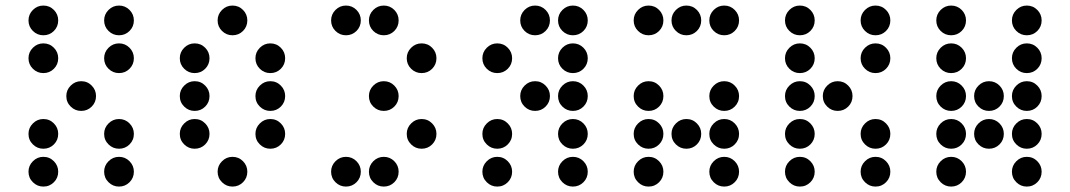

<svg xmlns="http://www.w3.org/2000/svg" viewBox="-20 -689 3868 694"><path d="M190.4 -615.2Q190.4 -592.8 174.8 -577.1Q159.2 -561.5 136.7 -561.5Q114.7 -561.5 98.9 -577.1Q83 -592.8 83 -615.2Q83 -637.2 98.9 -653.1Q114.7 -668.9 136.7 -668.9Q159.2 -668.9 174.8 -653.1Q190.4 -637.2 190.4 -615.2ZM463.9 -615.2Q463.9 -592.8 448.2 -577.1Q432.6 -561.5 410.2 -561.5Q388.2 -561.5 372.3 -577.1Q356.4 -592.8 356.4 -615.2Q356.4 -637.2 372.3 -653.1Q388.2 -668.9 410.2 -668.9Q432.6 -668.9 448.2 -653.1Q463.9 -637.2 463.9 -615.2ZM190.4 -478.5Q190.4 -456.1 174.8 -440.4Q159.2 -424.8 136.7 -424.8Q114.7 -424.8 98.9 -440.4Q83 -456.1 83 -478.5Q83 -500.5 98.9 -516.4Q114.7 -532.2 136.7 -532.2Q159.2 -532.2 174.8 -516.4Q190.4 -500.5 190.4 -478.5ZM463.9 -478.5Q463.9 -456.1 448.2 -440.4Q432.6 -424.8 410.2 -424.8Q388.2 -424.8 372.3 -440.4Q356.4 -456.1 356.4 -478.5Q356.4 -500.5 372.3 -516.4Q388.2 -532.2 410.2 -532.2Q432.6 -532.2 448.2 -516.4Q463.9 -500.5 463.9 -478.5ZM327.1 -341.8Q327.1 -319.3 311.5 -303.7Q295.9 -288.1 273.4 -288.1Q251.5 -288.1 235.6 -303.7Q219.7 -319.3 219.7 -341.8Q219.7 -363.8 235.6 -379.6Q251.5 -395.5 273.4 -395.5Q295.9 -395.5 311.5 -379.6Q327.1 -363.8 327.1 -341.8ZM190.4 -205.1Q190.4 -182.6 174.8 -167Q159.2 -151.4 136.7 -151.4Q114.7 -151.4 98.9 -167Q83 -182.6 83 -205.1Q83 -227.1 98.9 -242.9Q114.7 -258.8 136.7 -258.8Q159.2 -258.8 174.8 -242.9Q190.4 -227.1 190.4 -205.1ZM463.9 -205.1Q463.9 -182.6 448.2 -167Q432.6 -151.4 410.2 -151.4Q388.2 -151.4 372.3 -167Q356.4 -182.6 356.4 -205.1Q356.4 -227.1 372.3 -242.9Q388.2 -258.8 410.2 -258.8Q432.6 -258.8 448.2 -242.9Q463.9 -227.1 463.9 -205.1ZM190.4 -68.4Q190.4 -45.9 174.8 -30.3Q159.2 -14.6 136.7 -14.6Q114.7 -14.6 98.9 -30.3Q83 -45.9 83 -68.4Q83 -90.3 98.9 -106.2Q114.7 -122.1 136.7 -122.1Q159.2 -122.1 174.8 -106.2Q190.4 -90.3 190.4 -68.4ZM463.9 -68.4Q463.9 -45.9 448.2 -30.3Q432.6 -14.6 410.2 -14.6Q388.2 -14.6 372.3 -30.3Q356.4 -45.9 356.4 -68.4Q356.4 -90.3 372.3 -106.2Q388.2 -122.1 410.2 -122.1Q432.6 -122.1 448.2 -106.2Q463.9 -90.3 463.9 -68.4Z M874 -615.2Q874 -592.8 858.4 -577.1Q842.8 -561.5 820.3 -561.5Q798.3 -561.5 782.5 -577.1Q766.6 -592.8 766.6 -615.2Q766.6 -637.2 782.5 -653.1Q798.3 -668.9 820.3 -668.9Q842.8 -668.9 858.4 -653.1Q874 -637.2 874 -615.2ZM737.3 -478.5Q737.3 -456.1 721.7 -440.4Q706.1 -424.8 683.6 -424.8Q661.6 -424.8 645.8 -440.4Q629.9 -456.1 629.9 -478.5Q629.9 -500.5 645.8 -516.4Q661.6 -532.2 683.6 -532.2Q706.1 -532.2 721.7 -516.4Q737.3 -500.5 737.3 -478.5ZM1010.7 -478.5Q1010.7 -456.1 995.1 -440.4Q979.5 -424.8 957 -424.8Q935.1 -424.8 919.2 -440.4Q903.3 -456.1 903.3 -478.5Q903.3 -500.5 919.2 -516.4Q935.1 -532.2 957 -532.2Q979.5 -532.2 995.1 -516.4Q1010.7 -500.5 1010.7 -478.5ZM737.3 -341.8Q737.3 -319.3 721.7 -303.7Q706.1 -288.1 683.6 -288.1Q661.6 -288.1 645.8 -303.7Q629.9 -319.3 629.9 -341.8Q629.9 -363.8 645.8 -379.6Q661.6 -395.5 683.6 -395.5Q706.1 -395.5 721.7 -379.6Q737.3 -363.8 737.3 -341.8ZM1010.7 -341.8Q1010.7 -319.3 995.1 -303.7Q979.5 -288.1 957 -288.1Q935.1 -288.1 919.2 -303.7Q903.3 -319.3 903.3 -341.8Q903.3 -363.8 919.2 -379.6Q935.1 -395.5 957 -395.5Q979.5 -395.5 995.1 -379.6Q1010.7 -363.8 1010.7 -341.8ZM737.3 -205.1Q737.3 -182.6 721.7 -167Q706.1 -151.4 683.6 -151.4Q661.6 -151.4 645.8 -167Q629.9 -182.6 629.9 -205.1Q629.9 -227.1 645.8 -242.9Q661.6 -258.8 683.6 -258.8Q706.1 -258.8 721.7 -242.9Q737.3 -227.1 737.3 -205.1ZM1010.7 -205.1Q1010.7 -182.6 995.1 -167Q979.5 -151.4 957 -151.4Q935.1 -151.4 919.2 -167Q903.3 -182.6 903.3 -205.1Q903.3 -227.1 919.2 -242.9Q935.1 -258.8 957 -258.8Q979.5 -258.8 995.1 -242.9Q1010.7 -227.1 1010.7 -205.1ZM874 -68.4Q874 -45.9 858.4 -30.3Q842.8 -14.6 820.3 -14.6Q798.3 -14.6 782.5 -30.3Q766.6 -45.9 766.6 -68.4Q766.6 -90.3 782.5 -106.2Q798.3 -122.1 820.3 -122.1Q842.8 -122.1 858.4 -106.2Q874 -90.3 874 -68.4Z M1313.5 -615.2Q1313.5 -637.2 1329.3 -653.1Q1345.2 -668.9 1367.2 -668.9Q1389.6 -668.9 1405.3 -653.1Q1420.9 -637.2 1420.9 -615.2Q1420.9 -592.8 1405.3 -577.1Q1389.6 -561.5 1367.2 -561.5Q1345.2 -561.5 1329.3 -577.1Q1313.5 -592.8 1313.5 -615.2ZM1176.8 -615.2Q1176.8 -637.2 1192.6 -653.1Q1208.5 -668.9 1230.5 -668.9Q1252.9 -668.9 1268.6 -653.1Q1284.2 -637.2 1284.2 -615.2Q1284.2 -592.8 1268.6 -577.1Q1252.9 -561.5 1230.5 -561.5Q1208.5 -561.5 1192.6 -577.1Q1176.8 -592.8 1176.8 -615.2ZM1450.2 -478.5Q1450.2 -500.5 1466.1 -516.4Q1481.9 -532.2 1503.9 -532.2Q1526.4 -532.2 1542 -516.4Q1557.6 -500.5 1557.6 -478.5Q1557.6 -456.1 1542 -440.4Q1526.4 -424.8 1503.9 -424.8Q1481.9 -424.8 1466.1 -440.4Q1450.2 -456.1 1450.2 -478.5ZM1313.5 -341.8Q1313.5 -363.8 1329.3 -379.6Q1345.2 -395.5 1367.2 -395.5Q1389.6 -395.5 1405.3 -379.6Q1420.9 -363.8 1420.9 -341.8Q1420.9 -319.3 1405.3 -303.7Q1389.6 -288.1 1367.2 -288.1Q1345.2 -288.1 1329.3 -303.7Q1313.5 -319.3 1313.5 -341.8ZM1450.2 -205.1Q1450.2 -227.1 1466.1 -242.9Q1481.9 -258.8 1503.9 -258.8Q1526.4 -258.8 1542 -242.9Q1557.6 -227.1 1557.6 -205.1Q1557.6 -182.6 1542 -167Q1526.4 -151.4 1503.9 -151.4Q1481.9 -151.4 1466.1 -167Q1450.2 -182.6 1450.2 -205.1ZM1313.5 -68.4Q1313.5 -90.3 1329.3 -106.2Q1345.2 -122.1 1367.2 -122.1Q1389.6 -122.1 1405.3 -106.2Q1420.9 -90.3 1420.9 -68.4Q1420.9 -45.9 1405.3 -30.3Q1389.6 -14.6 1367.2 -14.6Q1345.2 -14.6 1329.3 -30.3Q1313.5 -45.9 1313.5 -68.4ZM1176.8 -68.4Q1176.8 -90.3 1192.6 -106.2Q1208.5 -122.1 1230.5 -122.1Q1252.9 -122.1 1268.6 -106.2Q1284.2 -90.3 1284.2 -68.4Q1284.2 -45.9 1268.6 -30.3Q1252.9 -14.6 1230.5 -14.6Q1208.5 -14.6 1192.6 -30.3Q1176.8 -45.9 1176.8 -68.4Z M1997.1 -615.2Q1997.1 -637.2 2012.9 -653.1Q2028.8 -668.9 2050.8 -668.9Q2073.2 -668.9 2088.9 -653.1Q2104.5 -637.2 2104.5 -615.2Q2104.5 -592.8 2088.9 -577.1Q2073.2 -561.5 2050.8 -561.5Q2028.8 -561.5 2012.9 -577.1Q1997.1 -592.8 1997.1 -615.2ZM1860.4 -615.2Q1860.4 -637.2 1876.2 -653.1Q1892.1 -668.9 1914.1 -668.9Q1936.5 -668.9 1952.1 -653.1Q1967.8 -637.2 1967.8 -615.2Q1967.8 -592.8 1952.1 -577.1Q1936.5 -561.5 1914.1 -561.5Q1892.1 -561.5 1876.2 -577.1Q1860.4 -592.8 1860.4 -615.2ZM1997.1 -478.5Q1997.1 -500.5 2012.9 -516.4Q2028.8 -532.2 2050.8 -532.2Q2073.2 -532.2 2088.9 -516.4Q2104.5 -500.5 2104.5 -478.5Q2104.5 -456.1 2088.9 -440.4Q2073.2 -424.8 2050.8 -424.8Q2028.8 -424.8 2012.9 -440.4Q1997.1 -456.1 1997.1 -478.5ZM1723.6 -478.5Q1723.6 -500.5 1739.5 -516.4Q1755.4 -532.2 1777.3 -532.2Q1799.8 -532.2 1815.4 -516.4Q1831.1 -500.5 1831.1 -478.5Q1831.1 -456.1 1815.4 -440.4Q1799.8 -424.8 1777.3 -424.8Q1755.4 -424.8 1739.5 -440.4Q1723.6 -456.1 1723.6 -478.5ZM1997.1 -341.8Q1997.1 -363.8 2012.9 -379.6Q2028.8 -395.5 2050.8 -395.5Q2073.2 -395.5 2088.9 -379.6Q2104.5 -363.8 2104.5 -341.8Q2104.5 -319.3 2088.9 -303.7Q2073.2 -288.1 2050.8 -288.1Q2028.8 -288.1 2012.9 -303.7Q1997.1 -319.3 1997.1 -341.8ZM1860.4 -341.8Q1860.4 -363.8 1876.2 -379.6Q1892.1 -395.5 1914.1 -395.5Q1936.5 -395.5 1952.1 -379.6Q1967.8 -363.8 1967.8 -341.8Q1967.8 -319.3 1952.1 -303.7Q1936.5 -288.1 1914.1 -288.1Q1892.1 -288.1 1876.2 -303.7Q1860.4 -319.3 1860.4 -341.8ZM1997.1 -205.1Q1997.1 -227.1 2012.9 -242.9Q2028.8 -258.8 2050.8 -258.8Q2073.2 -258.8 2088.9 -242.9Q2104.5 -227.1 2104.5 -205.1Q2104.5 -182.6 2088.9 -167Q2073.2 -151.4 2050.8 -151.4Q2028.8 -151.4 2012.9 -167Q1997.1 -182.6 1997.1 -205.1ZM1723.6 -205.1Q1723.6 -227.1 1739.5 -242.9Q1755.4 -258.8 1777.3 -258.8Q1799.8 -258.8 1815.4 -242.9Q1831.1 -227.1 1831.1 -205.1Q1831.1 -182.6 1815.4 -167Q1799.8 -151.4 1777.3 -151.4Q1755.4 -151.4 1739.5 -167Q1723.6 -182.6 1723.6 -205.1ZM1997.1 -68.4Q1997.1 -90.3 2012.9 -106.2Q2028.8 -122.1 2050.8 -122.1Q2073.2 -122.1 2088.9 -106.2Q2104.5 -90.3 2104.5 -68.4Q2104.5 -45.9 2088.9 -30.3Q2073.2 -14.6 2050.8 -14.6Q2028.8 -14.6 2012.9 -30.3Q1997.1 -45.9 1997.1 -68.4ZM1723.6 -68.4Q1723.6 -90.3 1739.5 -106.2Q1755.4 -122.1 1777.3 -122.1Q1799.8 -122.1 1815.4 -106.2Q1831.1 -90.3 1831.1 -68.4Q1831.1 -45.9 1815.4 -30.3Q1799.8 -14.6 1777.3 -14.6Q1755.4 -14.6 1739.5 -30.3Q1723.6 -45.9 1723.6 -68.4Z M2377.9 -341.8Q2377.9 -319.3 2362.3 -303.7Q2346.7 -288.1 2324.2 -288.1Q2302.2 -288.1 2286.4 -303.7Q2270.5 -319.3 2270.5 -341.8Q2270.5 -363.8 2286.4 -379.6Q2302.2 -395.5 2324.2 -395.5Q2346.7 -395.5 2362.3 -379.6Q2377.9 -363.8 2377.9 -341.8ZM2651.4 -341.8Q2651.4 -319.3 2635.7 -303.7Q2620.1 -288.1 2597.7 -288.1Q2575.7 -288.1 2559.8 -303.7Q2543.9 -319.3 2543.9 -341.8Q2543.9 -363.8 2559.8 -379.6Q2575.7 -395.5 2597.7 -395.5Q2620.1 -395.5 2635.7 -379.6Q2651.4 -363.8 2651.4 -341.8ZM2377.9 -205.1Q2377.9 -182.6 2362.3 -167Q2346.7 -151.4 2324.2 -151.4Q2302.2 -151.4 2286.4 -167Q2270.5 -182.6 2270.5 -205.1Q2270.5 -227.1 2286.4 -242.9Q2302.2 -258.8 2324.2 -258.8Q2346.7 -258.8 2362.3 -242.9Q2377.9 -227.1 2377.9 -205.1ZM2514.6 -205.1Q2514.6 -182.6 2499 -167Q2483.4 -151.4 2460.9 -151.4Q2439 -151.4 2423.1 -167Q2407.2 -182.6 2407.2 -205.1Q2407.2 -227.1 2423.1 -242.9Q2439 -258.8 2460.9 -258.8Q2483.4 -258.8 2499 -242.9Q2514.6 -227.1 2514.6 -205.1ZM2651.4 -205.1Q2651.4 -182.6 2635.7 -167Q2620.1 -151.4 2597.7 -151.4Q2575.7 -151.4 2559.8 -167Q2543.9 -182.6 2543.9 -205.1Q2543.9 -227.1 2559.8 -242.9Q2575.7 -258.8 2597.7 -258.8Q2620.1 -258.8 2635.7 -242.9Q2651.4 -227.1 2651.4 -205.1ZM2377.9 -68.4Q2377.9 -45.9 2362.3 -30.3Q2346.7 -14.6 2324.2 -14.6Q2302.2 -14.6 2286.4 -30.3Q2270.5 -45.9 2270.5 -68.4Q2270.5 -90.3 2286.4 -106.2Q2302.2 -122.1 2324.2 -122.1Q2346.7 -122.1 2362.3 -106.2Q2377.9 -90.3 2377.9 -68.4ZM2651.4 -68.4Q2651.4 -45.9 2635.7 -30.3Q2620.1 -14.6 2597.7 -14.6Q2575.7 -14.6 2559.8 -30.3Q2543.9 -45.9 2543.9 -68.4Q2543.9 -90.3 2559.8 -106.2Q2575.7 -122.1 2597.7 -122.1Q2620.1 -122.1 2635.7 -106.2Q2651.4 -90.3 2651.4 -68.4ZM2377.9 -615.2Q2377.9 -592.8 2362.3 -577.1Q2346.7 -561.5 2324.2 -561.5Q2302.2 -561.5 2286.4 -577.1Q2270.5 -592.8 2270.5 -615.2Q2270.5 -637.2 2286.4 -653.1Q2302.2 -668.9 2324.2 -668.9Q2346.7 -668.9 2362.3 -653.1Q2377.9 -637.2 2377.9 -615.2ZM2514.6 -615.2Q2514.6 -592.8 2499 -577.1Q2483.4 -561.5 2460.9 -561.5Q2439 -561.5 2423.1 -577.1Q2407.2 -592.8 2407.2 -615.2Q2407.2 -637.2 2423.1 -653.1Q2439 -668.9 2460.9 -668.9Q2483.4 -668.9 2499 -653.1Q2514.6 -637.2 2514.6 -615.2ZM2651.4 -615.2Q2651.4 -592.8 2635.7 -577.1Q2620.1 -561.5 2597.7 -561.5Q2575.7 -561.5 2559.8 -577.1Q2543.9 -592.8 2543.9 -615.2Q2543.9 -637.2 2559.8 -653.1Q2575.7 -668.9 2597.7 -668.9Q2620.1 -668.9 2635.7 -653.1Q2651.4 -637.2 2651.4 -615.2Z M2924.8 -615.2Q2924.8 -592.8 2909.2 -577.1Q2893.6 -561.5 2871.1 -561.5Q2849.1 -561.5 2833.3 -577.1Q2817.4 -592.8 2817.4 -615.2Q2817.4 -637.2 2833.3 -653.1Q2849.1 -668.9 2871.1 -668.9Q2893.6 -668.9 2909.2 -653.1Q2924.8 -637.2 2924.8 -615.2ZM3198.2 -615.2Q3198.2 -592.8 3182.6 -577.1Q3167 -561.5 3144.5 -561.5Q3122.6 -561.5 3106.7 -577.1Q3090.8 -592.8 3090.8 -615.2Q3090.8 -637.2 3106.7 -653.1Q3122.6 -668.9 3144.5 -668.9Q3167 -668.9 3182.6 -653.1Q3198.2 -637.2 3198.2 -615.2ZM2924.8 -478.5Q2924.8 -456.1 2909.2 -440.4Q2893.6 -424.8 2871.1 -424.8Q2849.1 -424.8 2833.3 -440.4Q2817.4 -456.1 2817.4 -478.5Q2817.4 -500.5 2833.3 -516.4Q2849.1 -532.2 2871.1 -532.2Q2893.6 -532.2 2909.2 -516.4Q2924.8 -500.5 2924.8 -478.5ZM3198.2 -478.5Q3198.2 -456.1 3182.6 -440.4Q3167 -424.8 3144.5 -424.8Q3122.6 -424.8 3106.7 -440.4Q3090.8 -456.1 3090.8 -478.5Q3090.8 -500.5 3106.7 -516.4Q3122.6 -532.2 3144.5 -532.2Q3167 -532.2 3182.6 -516.4Q3198.2 -500.5 3198.2 -478.5ZM2924.8 -341.8Q2924.8 -319.3 2909.2 -303.7Q2893.6 -288.1 2871.1 -288.1Q2849.1 -288.1 2833.3 -303.7Q2817.4 -319.3 2817.4 -341.8Q2817.4 -363.8 2833.3 -379.6Q2849.1 -395.5 2871.1 -395.5Q2893.6 -395.5 2909.2 -379.6Q2924.8 -363.8 2924.8 -341.8ZM3061.5 -341.8Q3061.5 -319.3 3045.9 -303.7Q3030.3 -288.1 3007.8 -288.1Q2985.8 -288.1 2970 -303.7Q2954.1 -319.3 2954.1 -341.8Q2954.1 -363.8 2970 -379.6Q2985.8 -395.5 3007.8 -395.5Q3030.3 -395.5 3045.9 -379.6Q3061.5 -363.8 3061.5 -341.8ZM2924.8 -205.1Q2924.8 -182.6 2909.2 -167Q2893.6 -151.4 2871.1 -151.4Q2849.1 -151.4 2833.3 -167Q2817.4 -182.6 2817.4 -205.1Q2817.4 -227.1 2833.3 -242.9Q2849.1 -258.8 2871.1 -258.8Q2893.6 -258.8 2909.2 -242.9Q2924.8 -227.1 2924.8 -205.1ZM3198.2 -205.1Q3198.2 -182.6 3182.6 -167Q3167 -151.4 3144.5 -151.4Q3122.6 -151.4 3106.7 -167Q3090.8 -182.6 3090.8 -205.1Q3090.8 -227.1 3106.7 -242.9Q3122.6 -258.8 3144.5 -258.8Q3167 -258.8 3182.6 -242.9Q3198.2 -227.1 3198.2 -205.1ZM2924.8 -68.4Q2924.8 -45.9 2909.2 -30.3Q2893.6 -14.6 2871.1 -14.6Q2849.1 -14.6 2833.3 -30.3Q2817.4 -45.9 2817.4 -68.4Q2817.4 -90.3 2833.3 -106.2Q2849.1 -122.1 2871.1 -122.1Q2893.6 -122.1 2909.2 -106.2Q2924.8 -90.3 2924.8 -68.4ZM3198.2 -68.4Q3198.2 -45.9 3182.6 -30.3Q3167 -14.6 3144.5 -14.6Q3122.6 -14.6 3106.7 -30.3Q3090.8 -45.9 3090.8 -68.4Q3090.8 -90.3 3106.7 -106.2Q3122.6 -122.1 3144.5 -122.1Q3167 -122.1 3182.6 -106.2Q3198.2 -90.3 3198.2 -68.4Z M3471.7 -615.2Q3471.7 -592.8 3456.1 -577.1Q3440.4 -561.5 3418 -561.5Q3396 -561.5 3380.1 -577.1Q3364.3 -592.8 3364.3 -615.2Q3364.3 -637.2 3380.1 -653.1Q3396 -668.9 3418 -668.9Q3440.4 -668.9 3456.1 -653.1Q3471.7 -637.2 3471.7 -615.2ZM3745.1 -615.2Q3745.1 -592.8 3729.5 -577.1Q3713.9 -561.5 3691.4 -561.5Q3669.4 -561.5 3653.6 -577.1Q3637.7 -592.8 3637.7 -615.2Q3637.7 -637.2 3653.6 -653.1Q3669.4 -668.9 3691.4 -668.9Q3713.9 -668.9 3729.5 -653.1Q3745.1 -637.2 3745.1 -615.2ZM3471.7 -478.5Q3471.7 -456.1 3456.1 -440.4Q3440.4 -424.8 3418 -424.8Q3396 -424.8 3380.1 -440.4Q3364.3 -456.1 3364.3 -478.5Q3364.3 -500.5 3380.1 -516.4Q3396 -532.2 3418 -532.2Q3440.4 -532.2 3456.1 -516.4Q3471.7 -500.5 3471.7 -478.5ZM3745.1 -478.5Q3745.1 -456.1 3729.5 -440.4Q3713.9 -424.8 3691.4 -424.8Q3669.4 -424.8 3653.6 -440.4Q3637.7 -456.1 3637.7 -478.5Q3637.7 -500.5 3653.6 -516.4Q3669.4 -532.2 3691.4 -532.2Q3713.9 -532.2 3729.5 -516.4Q3745.1 -500.5 3745.1 -478.5ZM3471.7 -341.8Q3471.7 -319.3 3456.1 -303.7Q3440.4 -288.1 3418 -288.1Q3396 -288.1 3380.1 -303.7Q3364.3 -319.3 3364.3 -341.8Q3364.3 -363.8 3380.1 -379.6Q3396 -395.5 3418 -395.5Q3440.4 -395.5 3456.1 -379.6Q3471.7 -363.8 3471.7 -341.8ZM3608.4 -341.8Q3608.4 -319.3 3592.8 -303.7Q3577.1 -288.1 3554.7 -288.1Q3532.7 -288.1 3516.8 -303.7Q3501 -319.3 3501 -341.8Q3501 -363.8 3516.8 -379.6Q3532.7 -395.5 3554.7 -395.5Q3577.1 -395.5 3592.8 -379.6Q3608.4 -363.8 3608.4 -341.8ZM3745.1 -341.8Q3745.1 -319.3 3729.5 -303.7Q3713.9 -288.1 3691.4 -288.1Q3669.4 -288.1 3653.6 -303.7Q3637.7 -319.3 3637.7 -341.8Q3637.7 -363.8 3653.6 -379.6Q3669.4 -395.5 3691.4 -395.5Q3713.9 -395.5 3729.5 -379.6Q3745.1 -363.8 3745.1 -341.8ZM3471.7 -205.1Q3471.7 -182.6 3456.1 -167Q3440.4 -151.4 3418 -151.4Q3396 -151.4 3380.1 -167Q3364.3 -182.6 3364.3 -205.1Q3364.3 -227.1 3380.1 -242.9Q3396 -258.8 3418 -258.8Q3440.4 -258.8 3456.1 -242.9Q3471.7 -227.1 3471.7 -205.1ZM3608.4 -205.1Q3608.4 -182.6 3592.8 -167Q3577.1 -151.4 3554.7 -151.4Q3532.7 -151.4 3516.8 -167Q3501 -182.6 3501 -205.1Q3501 -227.1 3516.8 -242.9Q3532.7 -258.8 3554.7 -258.8Q3577.1 -258.8 3592.8 -242.9Q3608.4 -227.1 3608.4 -205.1ZM3745.1 -205.1Q3745.1 -182.6 3729.5 -167Q3713.9 -151.4 3691.4 -151.4Q3669.4 -151.4 3653.6 -167Q3637.7 -182.6 3637.7 -205.1Q3637.7 -227.1 3653.6 -242.9Q3669.4 -258.8 3691.4 -258.8Q3713.9 -258.8 3729.5 -242.9Q3745.1 -227.1 3745.1 -205.1ZM3471.7 -68.4Q3471.7 -45.9 3456.1 -30.3Q3440.4 -14.6 3418 -14.6Q3396 -14.6 3380.1 -30.3Q3364.3 -45.9 3364.3 -68.4Q3364.3 -90.3 3380.1 -106.2Q3396 -122.1 3418 -122.1Q3440.4 -122.1 3456.1 -106.2Q3471.7 -90.3 3471.7 -68.4ZM3745.1 -68.4Q3745.1 -45.9 3729.5 -30.3Q3713.9 -14.6 3691.4 -14.6Q3669.4 -14.6 3653.6 -30.3Q3637.7 -45.9 3637.7 -68.4Q3637.7 -90.3 3653.6 -106.2Q3669.4 -122.1 3691.4 -122.1Q3713.9 -122.1 3729.5 -106.2Q3745.1 -90.3 3745.1 -68.4Z"/></svg>

Font: DatDot
Style: Regular
Weight: 400
Designer: GGBot
Version: 1.00